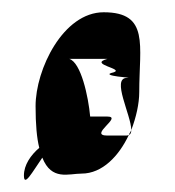

<svg xmlns="http://www.w3.org/2000/svg" viewBox="-20 -670 285 313"><path d="M19 -384C19 -364 33 -390 49 -413C64 -375 92 -387 113 -387C147 -387 174 -416 190 -450C189 -450 188 -449 187 -449H155C123 -449 181 -480 155 -480H127C124 -513 112 -568 93 -574H155C123 -565 184 -558 165 -552C138 -546 204 -543 187 -543C161 -543 194 -482 194 -458C202 -479 207 -501 207 -520C207 -596 224 -650 149 -650C83 -650 38 -557 38 -497C38 -467 40 -445 44 -429C30 -417 19 -401 19 -384ZM190 -450C193 -451 194 -454 194 -458C193 -455 191 -453 190 -450Z"/></svg>

Font: bitstorm
Style: ulcn
Weight: 400
Version: Version 0.2